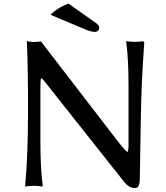

<svg xmlns="http://www.w3.org/2000/svg" viewBox="-20 -961 864 1000"><path d="M111.3 2.9Q126 -159.2 126 -382.3Q126 -605.5 120.1 -739.3V-747.1L135.7 -744.1Q158.2 -740.2 190.4 -745.1H193.4L587.9 -232.4Q635.7 -170.9 643.6 -169.9Q648.4 -169.9 649.4 -202.1V-508.8Q649.4 -659.2 637.7 -738.3V-747.1Q657.2 -743.2 679.7 -743.2Q702.1 -743.2 722.7 -746.1H724.6L731.4 -741.2V-739.3Q715.8 -525.4 713.4 -338.9Q710.9 -152.3 708 -21.5Q707 -4.9 702.1 6.8Q697.3 18.6 681.6 18.6Q654.3 18.6 628.9 -10.7L227.5 -517.6Q200.2 -553.7 194.3 -553.7Q190.4 -549.8 190.4 -502V-226.6Q190.4 -83 202.1 2V10.7Q182.6 6.8 156.7 6.8Q130.9 6.8 111.3 10.7ZM243.2 -883.8Q282.2 -922.9 335.9 -941.4H337.9L477.5 -842.8Q496.1 -830.1 496.6 -818.8Q497.1 -807.6 490.7 -801.3Q484.4 -794.9 475.6 -794.9Q454.1 -794.9 424.8 -807.6Z"/></svg>

Font: GenEi LateMin P v2
Style: Medium
Weight: 500
Designer: o_tamon (Modified)
Foundry: o_tamon / Adobe Systems Incorporated / FONT 910 / Philipp H. Poll
Version: Version 2.1;Original Version 1.004